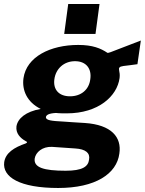

<svg xmlns="http://www.w3.org/2000/svg" viewBox="-50 -762 722 957"><path d="M240 175C425 175 532 105 545 3C557 -78 506 -140 373 -149C328 -152 288 -154 266 -156C207 -159 177 -162 179 -179C181 -189 193 -197 229 -199C243 -197 270 -197 283 -197C441 -197 534 -283 546 -373C548 -388 546 -402 544 -410C541 -424 544 -430 565 -433C587 -436 610 -438 635 -442L652 -560C615 -546 564 -526 522 -510C512 -506 488 -496 485 -499C452 -521 412 -538 340 -538C201 -538 82 -479 67 -372C59 -313 84 -253 153 -219C78 -206 38 -171 32 -132C28 -98 50 -74 79 -58C87 -55 87 -51 78 -47C20 -27 -22 0 -29 46C-39 121 49 175 240 175ZM290 -742 270 -593H426L446 -742ZM299 -282C243 -282 214 -316 221 -367C228 -419 268 -457 324 -457C380 -457 408 -419 400 -367C394 -316 355 -282 299 -282ZM277 89C168 89 117 73 123 28C128 -3 161 -32 209 -30L325 -22C377 -19 400 1 394 33C390 69 360 89 277 89Z"/></svg>

Font: Cheyenne Sans
Style: Bold Italic
Weight: 700
Italic angle: -8.13011°
Designer: The Public Sans project authors (U.S. Web Design System), Libre Franklin designed by Pablo Impallari and Rodrigo Fuenzal
Foundry: The Cheyenne Sans Project Authors
Version: Version 2.007